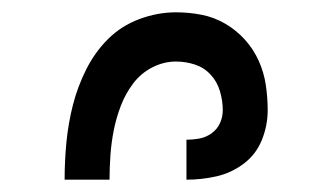

<svg xmlns="http://www.w3.org/2000/svg" viewBox="-20 -800 540 312"><path d="M85 -508Q85 -539 88 -569.5Q91 -600 98.5 -629.5Q106 -659 120 -687Q134 -715 155.5 -736.5Q177 -758 206.5 -769Q236 -780 266 -780Q287 -780 307.5 -776Q328 -772 346 -761.5Q364 -751 378 -735.5Q392 -720 400.5 -701Q409 -682 412 -661.5Q415 -641 415 -621Q415 -596 405.5 -572.5Q396 -549 376 -534Q356 -519 332 -513.5Q308 -508 283 -508V-573Q294 -573 304.5 -575Q315 -577 324 -583.5Q333 -590 337.5 -600Q342 -610 342 -621Q342 -636 337.5 -651.5Q333 -667 322.5 -678.5Q312 -690 297 -695Q282 -700 266 -700Q246 -700 227.5 -690.5Q209 -681 196.5 -664.5Q184 -648 176.5 -628.5Q169 -609 165 -589Q161 -569 159.5 -548.5Q158 -528 158 -508Z"/></svg>

Font: Iosevka Term Curly Medium
Style: Regular
Weight: 500
Designer: Belleve Invis
Foundry: Belleve Invis
Version: Version 32.3.0